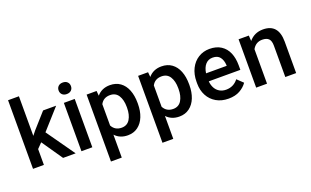

<svg xmlns="http://www.w3.org/2000/svg" viewBox="-98 -1259 3193 1972"><g transform="rotate(-20 1498.5 -273.5)"><path d="M389.6 0 232.9 -227.5 179.7 -172.9V0H61V-750H179.7V-317.4L217.3 -364.3L363.3 -528.3H505.9L309.1 -308.6L526.9 0Z M650.4 -729Q681.6 -729 699.7 -711.4Q717.8 -693.8 717.8 -666Q717.8 -638.2 699.7 -620.6Q681.6 -603 650.4 -603Q619.1 -603 601.1 -620.6Q583 -638.2 583 -666Q583 -693.8 601.1 -711.4Q619.1 -729 650.4 -729ZM709 -528.3V0H590.3V-528.3Z M957 -47.4V203.1H838.9V-528.3H947.8L952.6 -475.1Q1005.9 -538.1 1095.2 -538.1Q1161.1 -538.1 1207.5 -504.6Q1253.9 -471.2 1277.8 -410.6Q1301.8 -350.1 1301.8 -268.6V-258.8Q1301.8 -181.2 1277.6 -120.4Q1253.4 -59.6 1207 -24.9Q1160.6 9.8 1096.2 9.8Q1009.8 9.8 957 -47.4ZM957 -380.4V-147.5Q989.7 -85.4 1063 -85.4Q1123 -85.4 1153.1 -134.3Q1183.1 -183.1 1183.1 -259.3V-269Q1183.1 -345.7 1153.1 -393.6Q1123 -441.4 1062 -441.4Q988.8 -441.4 957 -380.4Z M1520 -47.4V203.1H1401.9V-528.3H1510.7L1515.6 -475.1Q1568.8 -538.1 1658.2 -538.1Q1724.1 -538.1 1770.5 -504.6Q1816.9 -471.2 1840.8 -410.6Q1864.7 -350.1 1864.7 -268.6V-258.8Q1864.7 -181.2 1840.6 -120.4Q1816.4 -59.6 1770 -24.9Q1723.6 9.8 1659.2 9.8Q1572.8 9.8 1520 -47.4ZM1520 -380.4V-147.5Q1552.7 -85.4 1626 -85.4Q1686 -85.4 1716.1 -134.3Q1746.1 -183.1 1746.1 -259.3V-269Q1746.1 -345.7 1716.1 -393.6Q1686 -441.4 1625 -441.4Q1551.8 -441.4 1520 -380.4Z M2400.9 -89.8Q2371.6 -46.9 2320.8 -18.6Q2270 9.8 2197.3 9.8Q2120.6 9.8 2063.5 -23.4Q2006.3 -56.6 1975.6 -114.7Q1944.8 -172.9 1944.8 -245.6V-265.6Q1944.8 -347.2 1976.1 -408.9Q2007.3 -470.7 2061.8 -504.4Q2116.2 -538.1 2183.6 -538.1Q2258.3 -538.1 2309.1 -505.1Q2359.9 -472.2 2384.8 -413.6Q2409.7 -355 2409.7 -277.3V-227.1H2064.5Q2067.9 -186 2085.2 -153.8Q2102.5 -121.6 2133.3 -103.5Q2164.1 -85.4 2204.6 -85.4Q2286.1 -85.4 2336.9 -150.9ZM2066.4 -314H2292V-322.8Q2289.1 -375.5 2263.7 -409.2Q2238.3 -442.9 2183.6 -442.9Q2135.7 -442.9 2105.5 -408.9Q2075.2 -375 2066.4 -314Z M2618.7 -377V0H2500V-528.3H2611.8L2615.7 -467.8Q2673.8 -538.1 2768.6 -538.1Q2936.5 -538.1 2937 -344.2V0H2818.4V-342.8Q2818.4 -396 2795.4 -418.7Q2772.5 -441.4 2725.1 -441.4Q2654.8 -441.4 2618.7 -377Z"/></g></svg>

Font: Mardoto Medium
Style: Regular
Weight: 500
Designer: Christian Robertson, Vahan Hovhannisyan
Foundry: Google
Version: Version 1.000